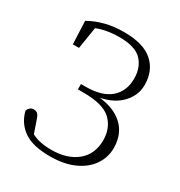

<svg xmlns="http://www.w3.org/2000/svg" viewBox="-177 -862 938 1000"><g transform="rotate(30 292.5 -362.0)"><path d="M267 15Q164 15 110 -22.5Q56 -60 39 -127Q43 -140 52 -147.5Q61 -155 74 -155Q91 -155 99.5 -144.5Q108 -134 115 -111L144 -26L113 -59Q144 -36 178 -27Q212 -18 257 -18Q352 -18 409.5 -65Q467 -112 467 -196Q467 -270 419.5 -315Q372 -360 255 -360H220V-392H246Q346 -392 396 -435.5Q446 -479 446 -554Q446 -622 406.5 -663Q367 -704 273 -704Q224 -704 182 -694.5Q140 -685 102 -663V-687L141 -701L117 -550H80L74 -688Q118 -713 169 -726Q220 -739 281 -739Q397 -739 453.5 -689Q510 -639 510 -553Q510 -486 457 -435Q404 -384 301 -373V-382Q386 -379 437 -352.5Q488 -326 511.5 -284Q535 -242 535 -190Q535 -132 503 -85.5Q471 -39 411 -12Q351 15 267 15Z"/></g></svg>

Font: Noto Serif SC
Style: Regular
Weight: 200
Designer: Ryoko NISHIZUKA 西塚涼子 (kana & ideographs); Frank Grießhammer (Latin, Greek & Cyrillic); Wenlong ZHANG 张文龙 (bopomofo); San
Foundry: Adobe
Version: Version 2.001;hotconv 1.1.0;makeotfexe 2.6.0